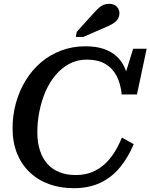

<svg xmlns="http://www.w3.org/2000/svg" viewBox="-20 -971 790 1008"><path d="M378 -52Q425 -52 462 -67Q499 -82 528.5 -108.5Q558 -135 580.5 -171Q603 -207 620 -249L682 -214Q653 -145 610 -92.5Q567 -40 507 -11.5Q447 17 367 17Q297 17 238.5 -4Q180 -25 136.5 -66Q93 -107 69.5 -165.5Q46 -224 46 -298Q46 -366 63.5 -429.5Q81 -493 114 -547.5Q147 -602 194 -642.5Q241 -683 300.5 -705.5Q360 -728 429 -728Q483 -728 523.5 -714.5Q564 -701 592 -675.5Q620 -650 636 -612.5Q652 -575 658 -527L627 -547L679 -715H750L699 -475H619Q613 -534 591 -574.5Q569 -615 531 -636.5Q493 -658 436 -658Q385 -658 344 -636Q303 -614 271.5 -576.5Q240 -539 219 -490.5Q198 -442 187 -387Q176 -332 176 -277Q176 -223 189.5 -181.5Q203 -140 228.5 -111Q254 -82 292 -67Q330 -52 378 -52ZM470 -900Q485 -917 497.5 -928.5Q510 -940 523.5 -945.5Q537 -951 553 -951Q578 -951 592.5 -936.5Q607 -922 607 -902Q607 -883 597 -869Q587 -855 568.5 -844.5Q550 -834 523 -823L417 -777H378L383 -804Z"/></svg>

Font: Roboto Serif 20pt Medium
Style: Italic
Weight: 500
Italic angle: -10°
Version: Version 1.008